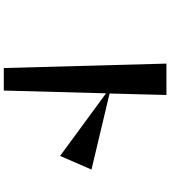

<svg xmlns="http://www.w3.org/2000/svg" viewBox="39 -896 921 1040"><g transform="rotate(90 500.0 -375.5)"><path d="M324 -816H494L486 -508L898 -410L824 -240L485 -489L470 65H348Z"/></g></svg>

Font: Tiejili SC
Style: Regular
Weight: 400
Designer: Buernia
Foundry: Ershou Xiaoxi Press
Version: Version 1.100